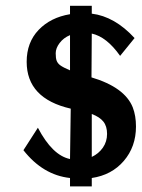

<svg xmlns="http://www.w3.org/2000/svg" viewBox="-20 -609 493 668"><path d="M299.3 -212.4V-63Q323.2 -74.2 337.9 -95.2Q352.5 -116.2 352.5 -143.1Q352.5 -169.9 339.6 -186Q326.7 -202.1 299.3 -212.4ZM223.6 -364.3V-486.8Q201.2 -477.5 187.5 -459.5Q173.8 -441.4 173.8 -423.8Q173.8 -406.2 177.2 -397.5Q180.7 -388.7 189 -382.3Q200.2 -374 223.6 -364.3ZM299.3 -492.2Q299.3 -492.2 298.3 -339.8Q414.1 -305.2 441.9 -235.4Q453.1 -206.5 453.1 -168.9Q453.1 -98.6 410.9 -49.3Q368.7 0 299.3 10.3V39.6H223.6V10.3Q129.4 0 61.5 -86.4L111.8 -164.6Q162.1 -68.4 223.6 -55.7Q223.6 -55.7 226.1 -231Q72.8 -266.1 72.8 -394Q72.8 -461.4 114.3 -504.9Q155.8 -548.3 223.6 -559.6V-588.9H299.3V-561.5Q378.9 -551.8 448.2 -476.6L397.9 -414.6Q351.1 -481 299.3 -492.2Z"/></svg>

Font: Rachana
Style: Bold
Weight: 700
Designer: Hussain KH
Foundry: Hussain KH, Rajeesh K Nambiar, Santhosh Thottingal, Swathanthra Malayalam Computing (http://smc.org.in)
Version: Version 7.0.0+20221109